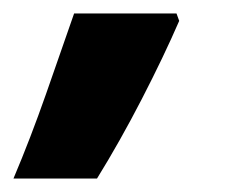

<svg xmlns="http://www.w3.org/2000/svg" viewBox="-69 -136 374 285"><path d="M-49 129Q-24 70 -0.5 3Q23 -64 41 -116H193L197 -105Q174 -52 141.5 11Q109 74 75 129Z"/></svg>

Font: Noto Sans Disp ExtBd
Style: Italic
Weight: 800
Italic angle: -12°
Designer: Monotype Design Team
Foundry: Monotype Imaging Inc.
Version: Version 2.000;GOOG;noto-source:20170915:90ef993387c0